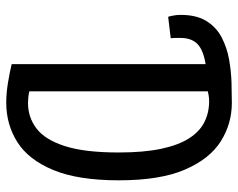

<svg xmlns="http://www.w3.org/2000/svg" viewBox="-92 -648 745 600"><g transform="rotate(90 280.0 -347.5)"><path d="M300 5Q271 5 237.5 -0.5Q204 -6 180 -12V-618Q136 -611 117 -592.5Q98 -574 98 -539Q98 -535 98 -526.5Q98 -518 99 -509L32 -501Q31 -503 28.5 -515Q26 -527 26 -540Q26 -590 45.5 -621Q65 -652 97 -668.5Q129 -685 166 -691.5Q203 -698 239 -699Q275 -700 301 -700Q366 -700 421 -665.5Q476 -631 509.5 -553.5Q543 -476 543 -347Q543 -220 511 -142.5Q479 -65 424 -30Q369 5 300 5ZM301 -63Q346 -63 381 -89.5Q416 -116 436 -178Q456 -240 456 -346Q456 -425 444.5 -479Q433 -533 412 -566Q391 -599 361.5 -614Q332 -629 296 -629Q286 -629 277.5 -627.5Q269 -626 265 -625V-67Q274 -65 284 -64Q294 -63 301 -63Z"/></g></svg>

Font: Ubuntu Sans Mono
Style: Regular
Weight: 400
Monospace: yes
Designer: Dalton Maag Ltd
Foundry: Dalton Maag Ltd
Version: Version 1.006